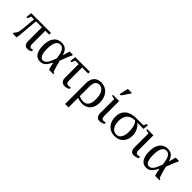

<svg xmlns="http://www.w3.org/2000/svg" viewBox="164 -1847 3202 3202"><g transform="rotate(45 1765.5 -246.0)"><path d="M177.2 -418Q152.3 -108.9 147.2 -64.7Q142.1 -20.5 136.7 0H47.4V-22Q72.8 -48.3 83.3 -68.1Q93.8 -87.9 99.9 -115.7Q106 -143.6 109.9 -187.5L130.4 -418H64.9L41.5 -355.5H13.7L23.9 -459H489.7V-418H397.9V-104.5Q397.9 -72.8 409.7 -56.9Q421.4 -41 439.9 -41Q454.1 -41 480 -48.8V-17.1Q468.3 -7.3 447.8 1.2Q427.2 9.8 403.8 9.8Q316.9 9.8 316.9 -96.2V-418Z M1004.9 -22V0H901.4Q883.3 -57.6 869.1 -133.8H866.2Q831.1 -66.9 808.6 -41.3Q786.1 -15.6 758.8 -2.9Q731.4 9.8 695.8 9.8Q622.6 9.8 582.8 -50.3Q543 -110.4 543 -221.2Q543 -339.4 593 -405.5Q643.1 -471.7 733.9 -471.7Q796.4 -471.7 833 -440.4Q869.6 -409.2 892.6 -336.9H895.5L929.7 -459H1006.3V-439.5Q995.1 -421.9 980 -387.2Q964.8 -352.5 920.9 -235.8Q948.7 -115.7 981.4 -29.3ZM858.4 -226.1Q845.7 -336.4 817.9 -384.5Q790 -432.6 741.2 -432.6Q631.3 -432.6 631.3 -221.2Q631.3 -131.3 654.3 -84.7Q677.2 -38.1 715.3 -38.1Q744.6 -38.1 767.8 -56.6Q791 -75.2 810.3 -109.4Q829.6 -143.6 858.4 -226.1Z M1102.1 -418 1078.6 -355.5H1050.8L1061 -459H1408.7V-418H1265.1V-104.5Q1265.1 -41 1315.9 -41Q1335.9 -41 1368.7 -48.8V-17.1Q1356.9 -7.3 1330.1 1.2Q1303.2 9.8 1278.8 9.8Q1235.8 9.8 1210 -16.4Q1184.1 -42.5 1184.1 -96.2V-418Z M1495.1 -273.9Q1495.1 -369.1 1540.3 -419.2Q1585.4 -469.2 1668 -469.2Q1731.4 -469.2 1782.5 -437.5Q1833.5 -405.8 1861.3 -347.2Q1889.2 -288.6 1889.2 -210.9Q1889.2 -142.1 1864.5 -92.5Q1839.8 -43 1795.2 -16.6Q1750.5 9.8 1693.4 9.8Q1636.2 9.8 1575.7 -10.7V212.9H1495.1ZM1681.6 -29.3Q1742.2 -29.3 1772.9 -74.5Q1803.7 -119.6 1803.7 -204.6Q1803.7 -273.9 1787.1 -322Q1770.5 -370.1 1740.5 -395Q1710.4 -419.9 1670.9 -419.9Q1575.7 -419.9 1575.7 -280.8V-50.3Q1628.4 -29.3 1681.6 -29.3Z M2097.7 -104.5Q2097.7 -72.8 2109.1 -56.9Q2120.6 -41 2139.2 -41Q2161.6 -41 2194.3 -48.8V-17.1Q2177.2 -4.9 2150.4 2.4Q2123.5 9.8 2098.6 9.8Q2057.1 9.8 2036.9 -18.1Q2016.6 -45.9 2016.6 -96.2V-424.8L1951.7 -437V-459H2097.7ZM2024.4 -546.4V-562.5L2058.1 -705.1H2149.4V-687L2051.3 -546.4Z M2694.8 -511.7H2722.7L2713.9 -418H2571.8V-414.6Q2617.2 -375 2641.4 -322.5Q2665.5 -270 2665.5 -213.9Q2665.5 -109.9 2608.2 -50Q2550.8 9.8 2454.1 9.8Q2355 9.8 2295.9 -56.2Q2236.8 -122.1 2236.8 -231Q2236.8 -337.9 2306.4 -398.4Q2376 -459 2497.1 -459H2667.5ZM2459 -28.8Q2514.2 -28.8 2545.4 -78.1Q2576.7 -127.4 2576.7 -216.8Q2576.7 -283.7 2560.5 -336.2Q2544.4 -388.7 2516.1 -418Q2423.3 -418 2374 -367.4Q2324.7 -316.9 2324.7 -220.2Q2324.7 -129.9 2361.1 -79.3Q2397.5 -28.8 2459 -28.8Z M2905.8 -104.5Q2905.8 -72.8 2917.2 -56.9Q2928.7 -41 2947.3 -41Q2969.7 -41 3002.4 -48.8V-17.1Q2985.4 -4.9 2958.5 2.4Q2931.6 9.8 2906.7 9.8Q2865.2 9.8 2845 -18.1Q2824.7 -45.9 2824.7 -96.2V-424.8L2759.8 -437V-459H2905.8Z M3506.8 -22V0H3403.3Q3385.3 -57.6 3371.1 -133.8H3368.2Q3333 -66.9 3310.5 -41.3Q3288.1 -15.6 3260.7 -2.9Q3233.4 9.8 3197.8 9.8Q3124.5 9.8 3084.7 -50.3Q3044.9 -110.4 3044.9 -221.2Q3044.9 -339.4 3095 -405.5Q3145 -471.7 3235.8 -471.7Q3298.3 -471.7 3335 -440.4Q3371.6 -409.2 3394.5 -336.9H3397.5L3431.6 -459H3508.3V-439.5Q3497.1 -421.9 3481.9 -387.2Q3466.8 -352.5 3422.9 -235.8Q3450.7 -115.7 3483.4 -29.3ZM3360.4 -226.1Q3347.7 -336.4 3319.8 -384.5Q3292 -432.6 3243.2 -432.6Q3133.3 -432.6 3133.3 -221.2Q3133.3 -131.3 3156.2 -84.7Q3179.2 -38.1 3217.3 -38.1Q3246.6 -38.1 3269.8 -56.6Q3293 -75.2 3312.3 -109.4Q3331.5 -143.6 3360.4 -226.1Z"/></g></svg>

Font: Liberation Serif
Style: Regular
Weight: 400
Designer: Steve Matteson
Foundry: Ascender Corporation
Version: Version 2.1.5